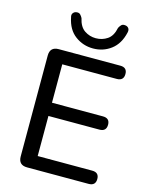

<svg xmlns="http://www.w3.org/2000/svg" viewBox="-136 -1021 859 1106"><g transform="rotate(15 293.5 -468.5)"><path d="M136 0Q84 0 84 -52V-653Q84 -705 136 -705H503Q544 -705 544 -666Q544 -626 503 -626H178V-397H482Q523 -397 523 -358Q523 -318 482 -318H178V-79H503Q544 -79 544 -40Q544 0 503 0ZM325 -760Q265 -760 218 -795Q171 -830 157 -900Q152 -916 160 -926Q168 -936 180 -937Q195 -939 203 -930.5Q211 -922 216 -912Q227 -862 257.5 -841.5Q288 -821 325 -821Q363 -821 393.5 -841.5Q424 -862 434 -912Q439 -922 447 -930.5Q455 -939 470 -937Q483 -936 490.5 -926.5Q498 -917 494 -900Q478 -830 431.5 -795Q385 -760 325 -760Z"/></g></svg>

Font: Chiron GoRound TC
Style: Regular
Weight: 400
Designer: Ryoko NISHIZUKA 西塚涼子 (kana, bopomofo & ideographs); Paul D. Hunt (Latin, Greek & Cyrillic); Sandoll Communications 산돌커뮤니
Foundry: Adobe
Version: Version 1.000;hotconv 1.1.1;makeotfexe 2.6.0